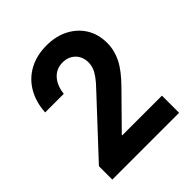

<svg xmlns="http://www.w3.org/2000/svg" viewBox="-190 -807 930 930"><g transform="rotate(-45 275.0 -342.5)"><path d="M44.2 0V-91.7L295.8 -361.7Q322.5 -389.2 337.1 -409.6Q351.7 -430 357.9 -447.1Q364.2 -464.2 364.2 -482.5Q364.2 -522.5 339.2 -547.1Q314.2 -571.7 275 -571.7Q232.5 -571.7 205 -541.7Q177.5 -511.7 171.7 -460H44.2Q48.3 -528.3 78.3 -579.2Q108.3 -630 159.6 -657.5Q210.8 -685 278.3 -685Q342.5 -685 391.2 -659.6Q440 -634.2 467.5 -589.6Q495 -545 495 -485Q495 -435.8 471.7 -388.8Q448.3 -341.7 390 -283.3L230 -120.8V-117.5H501.7V0Z"/></g></svg>

Font: Funnel Sans Light
Style: Bold
Weight: 700
Version: Version 1.000